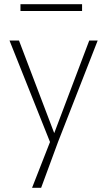

<svg xmlns="http://www.w3.org/2000/svg" viewBox="-20 -673 509 910"><path d="M77 -621V-653H369V-621ZM132 217 217 0 25 -481H70L237 -42L403 -481H443L255 0L175 217Z"/></svg>

Font: Cantarell Light
Style: Regular
Weight: 300
Designer: Dave Crossland, Nikolaus Waxweiler, Florian Fecher, Jacques Le Bailly, Eben Sorkin, Alexei Vanyashin, Alexios Zavras, Em
Version: Version 0.303